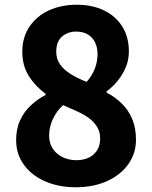

<svg xmlns="http://www.w3.org/2000/svg" viewBox="-20 -775 639 809"><path d="M299 14Q227 14 170 -11Q113 -36 80.5 -81Q48 -126 48 -184Q48 -232 64.5 -268Q81 -304 109.5 -330.5Q138 -357 172 -375V-380Q129 -411 101.5 -454.5Q74 -498 74 -557Q74 -618 104 -662.5Q134 -707 185.5 -731Q237 -755 304 -755Q370 -755 419.5 -730.5Q469 -706 496 -662Q523 -618 523 -558Q523 -522 509.5 -490.5Q496 -459 475 -433.5Q454 -408 429 -390V-385Q464 -367 492 -340Q520 -313 536.5 -275Q553 -237 553 -186Q553 -130 521.5 -84.5Q490 -39 432.5 -12.5Q375 14 299 14ZM345 -430Q369 -457 380 -487Q391 -517 391 -547Q391 -576 380 -597.5Q369 -619 349 -630.5Q329 -642 301 -642Q266 -642 241.5 -621Q217 -600 217 -557Q217 -526 233.5 -503Q250 -480 278.5 -462.5Q307 -445 345 -430ZM302 -100Q331 -100 353.5 -110.5Q376 -121 389 -141.5Q402 -162 402 -192Q402 -218 390.5 -238Q379 -258 359 -274Q339 -290 310 -303.5Q281 -317 246 -332Q220 -309 203.5 -275Q187 -241 187 -203Q187 -172 202.5 -148.5Q218 -125 244.5 -112.5Q271 -100 302 -100Z"/></svg>

Font: Noto Sans JP ExtraBold
Style: Regular
Weight: 800
Designer: Ryoko NISHIZUKA  (kana, bopomofo & ideographs); Paul D. Hunt (Latin, Greek & Cyrillic); Sandoll Communications , Soo-you
Foundry: Adobe
Version: Version 2.004-H2;hotconv 1.0.118;makeotfexe 2.5.65603